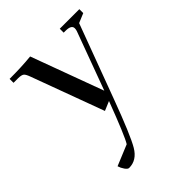

<svg xmlns="http://www.w3.org/2000/svg" viewBox="-214 -554 966 966"><g transform="rotate(-45 268.5 -71.5)"><path d="M22 -411.1V-439Q109.9 -439 174.8 -445.8L316.9 -60.1L431.2 -370.1Q434.1 -378.9 434.1 -387.2Q434.1 -411.1 392.1 -411.1H378.9V-439H518.1V-411.1L467.8 -390.1L320.8 4.9Q251 192.9 218.3 248Q185.5 303.2 130.9 303.2Q121.6 303.2 110.8 287.8Q100.1 272.5 95.2 255.9L206.1 210Q228 175.8 296.9 -6.8L247.1 14.2L105 -371.1Q96.2 -396 87.9 -403.3Q79.6 -410.6 56.2 -411.1Z"/></g></svg>

Font: Dihjauti S
Style: Bold
Weight: 700
Designer: T. Christopher White
Version: Version 3.0.0